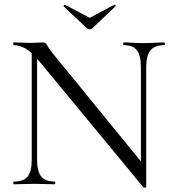

<svg xmlns="http://www.w3.org/2000/svg" viewBox="-20 -812 767 846"><path d="M119.8 -108.6V-602L143.4 -600V-108.6Q143.4 -57.2 161.4 -34.6Q179.4 -12 220.8 -12Q223.6 -12 223.6 -6Q223.6 0 220.8 0Q201.2 0 180.1 -1Q159 -2 133.4 -2Q108.2 -2 84.9 -1Q61.6 0 40.8 0Q38.6 0 38.6 -6Q38.6 -12 40.8 -12Q84.8 -12 102.3 -34.6Q119.8 -57.2 119.8 -108.6ZM624.2 11.8Q624.2 14 619.3 14.5Q614.4 15 612.4 14L152.2 -543Q117.8 -584 91.6 -598.5Q65.4 -613 41.2 -613Q38.4 -613 38.4 -619Q38.4 -625 41.2 -625Q58.8 -625 77.4 -624Q96 -623 110.8 -623Q129.2 -623 145 -624Q160.8 -625 168.8 -625Q181.8 -625 187.1 -613.5Q192.4 -602 215.6 -573L616.2 -82ZM624.2 -515.4V11.8L600.8 -19V-515.4Q600.8 -566.8 583.6 -589.9Q566.4 -613 525 -613Q523 -613 523 -619Q523 -625 525 -625Q545.4 -625 566.5 -623.5Q587.6 -622 613.2 -622Q637 -622 660.6 -623.5Q684.2 -625 703.8 -625Q706.6 -625 706.6 -619Q706.6 -613 703.8 -613Q661.4 -613 642.8 -589.9Q624.2 -566.8 624.2 -515.4ZM363.6 -687 260.6 -783.6Q258.8 -785.8 262.2 -788.8Q265.6 -791.8 266.6 -790.6L375.6 -733.4L483.6 -791Q485.6 -792.8 488.5 -789.4Q491.4 -786 488.6 -784L386.6 -687Q382.6 -683 375.6 -683Q368.6 -683 363.6 -687Z"/></svg>

Font: Cormorant Garamond Light
Style: Regular
Weight: 300
Designer: Christian Thalmann (Catharsis Fonts)
Foundry: Catharsis Fonts
Version: Version 4.001